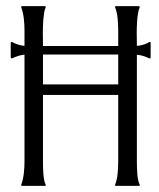

<svg xmlns="http://www.w3.org/2000/svg" viewBox="-20 -608 520 628"><path d="M468.8 -470.7H471.7L472.7 -468.3V-420.4Q472.7 -419.9 472.2 -418.7Q471.7 -417.5 471.7 -417H468.8Q459 -421.4 448.7 -424.8Q438.5 -428.2 427.7 -428.7V-78.6Q427.7 -70.8 428 -60.8Q428.2 -50.8 429 -40.3Q429.7 -29.8 431.6 -20.3Q433.6 -10.7 437 -3.9V-1L436 0H359.4Q358.9 0 357.9 -0.5Q356.9 -1 356.4 -1V-3.9Q359.4 -10.7 361.6 -20.5Q363.8 -30.3 364.7 -40.5Q365.7 -50.8 366.2 -61Q366.7 -71.3 366.7 -78.6V-297.4H120.6V-78.6Q120.6 -70.8 120.8 -60.8Q121.1 -50.8 121.8 -40.3Q122.6 -29.8 124.3 -20.3Q126 -10.7 129.4 -3.9V-1L128.9 0H52.7Q52.2 0 51 -0.5Q49.8 -1 49.3 -1V-3.9Q52.2 -10.3 54.4 -20Q56.6 -29.8 57.9 -40.5Q59.1 -51.3 59.6 -61.3Q60.1 -71.3 60.1 -78.6V-429.2Q39.6 -427.2 19.5 -417H17.1L15.1 -420.4V-468.3L17.1 -470.7H19.5Q28.8 -465.3 39.1 -462.2Q49.3 -459 60.1 -458V-509.3Q60.1 -516.6 59.6 -526.6Q59.1 -536.6 57.9 -547.4Q56.6 -558.1 54.4 -567.6Q52.2 -577.1 49.3 -584V-586.9Q49.8 -586.9 51 -587.4Q52.2 -587.9 52.7 -587.9H127.4L128.9 -586.9H129.4V-584Q126 -576.7 124.3 -565.7Q122.6 -554.7 121.6 -542.7Q120.6 -530.8 120.4 -519.5Q120.1 -508.3 120.1 -500Q120.1 -489.3 120.4 -478.8Q120.6 -468.3 120.6 -457.5H366.7V-509.3Q366.7 -516.6 366.2 -526.6Q365.7 -536.6 364.7 -547.4Q363.8 -558.1 361.6 -567.6Q359.4 -577.1 356.4 -584V-586.9Q356.9 -586.9 357.9 -587.4Q358.9 -587.9 359.4 -587.9H434.1L436 -586.9H437V-584Q433.6 -576.7 431.6 -565.4Q429.7 -554.2 428.7 -542.2Q427.7 -530.3 427.5 -518.8Q427.2 -507.3 427.2 -499Q427.2 -488.8 427.5 -478.5Q427.7 -468.3 427.7 -458Q450.2 -459.5 468.8 -470.7ZM120.6 -332H366.7V-429.7H120.6Z"/></svg>

Font: CAT Linz
Style: Regular
Weight: 400
Designer: Peter Wiegel
Foundry: Peter Wiegel
Version: Version 1.08